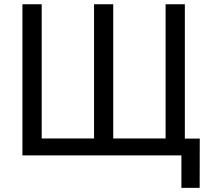

<svg xmlns="http://www.w3.org/2000/svg" viewBox="-20 -748 1012 924"><path d="M87.9 -727.5H180.7V-81.5H432.6V-727.5H524.9V-81.5H776.9V-727.5H869.6V0H87.9ZM853 156.2V0H816.4V-81.1H941.4L940.9 156.2Z"/></svg>

Font: Adwaita Sans
Style: Regular
Weight: 400
Designer: Rasmus Andersson
Foundry: rsms
Version: Version 4.001;git-9221beed3